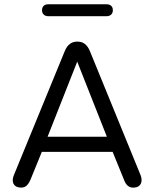

<svg xmlns="http://www.w3.org/2000/svg" viewBox="-20 -872 724 900"><path d="M73 7C93 9 109 3 123 -30L176 -160H508L561 -30C570 -5 585 11 612 7C642 4 650 -23 639 -51L402 -631C388 -666 367 -677 343 -677C318 -677 297 -666 283 -631L45 -51C31 -17 46 5 73 7ZM342 -583 481 -231H203ZM207 -796H479C498 -796 509 -807 509 -824C509 -842 498 -852 479 -852H207C188 -852 177 -842 177 -824C177 -807 188 -796 207 -796Z"/></svg>

Font: SN Pro Book
Style: Regular
Weight: 350
Designer: Tobias Whetton
Foundry: Supernotes
Version: Version 1.003;Glyphs 3.3 (3324)